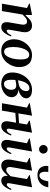

<svg xmlns="http://www.w3.org/2000/svg" viewBox="1078 -1832 765 2960"><g transform="rotate(90 1460.0 -352.5)"><path d="M37 0 105 -386 36 -420V-430L208 -464H211V-364H216Q250 -401 274.5 -423Q299 -445 323.5 -454.5Q348 -464 380 -464Q431 -464 458.5 -424Q486 -384 474 -316L440 -124Q431 -74 456 -74Q472 -74 489.5 -91Q507 -108 525 -147L542 -141Q514 -67 478.5 -28.5Q443 10 399 10Q353 10 334 -22.5Q315 -55 326 -115L360 -312Q364 -342 354 -364.5Q344 -387 309 -387Q282 -387 254 -364Q226 -341 205 -318L151 0Z M766 10Q705 10 665.5 -16Q626 -42 606 -87.5Q586 -133 586 -190Q586 -240 604 -288.5Q622 -337 655 -376.5Q688 -416 732.5 -440Q777 -464 830 -464Q925 -464 970 -407.5Q1015 -351 1015 -265Q1015 -217 997.5 -168.5Q980 -120 947.5 -79.5Q915 -39 869 -14.5Q823 10 766 10ZM779 -34Q814 -34 840.5 -69Q867 -104 882 -161Q897 -218 897 -284Q897 -352 881 -386.5Q865 -421 824 -421Q789 -421 762.5 -388.5Q736 -356 720.5 -300Q705 -244 705 -175Q705 -109 721 -71.5Q737 -34 779 -34Z M1479 -152Q1479 -106 1450 -69.5Q1421 -33 1374 -11.5Q1327 10 1274 10Q1194 10 1146 -33Q1098 -76 1098 -159Q1098 -217 1117 -271.5Q1136 -326 1171 -369.5Q1206 -413 1255.5 -438.5Q1305 -464 1365 -464Q1435 -464 1465.5 -437.5Q1496 -411 1496 -378Q1496 -291 1362 -252Q1419 -252 1449 -223Q1479 -194 1479 -152ZM1341 -424Q1294 -424 1262.5 -376Q1231 -328 1218 -248L1267 -257Q1335 -270 1360 -303Q1385 -336 1385 -376Q1385 -424 1341 -424ZM1276 -32Q1303 -32 1323 -48.5Q1343 -65 1354 -91.5Q1365 -118 1365 -147Q1365 -180 1348.5 -200.5Q1332 -221 1297 -221Q1289 -221 1279.5 -219.5Q1270 -218 1260 -217L1213 -208Q1210 -174 1210 -136Q1210 -92 1224.5 -62Q1239 -32 1276 -32Z M1572 0 1640 -386 1571 -420V-430L1761 -464H1764L1729 -254L1879 -264L1900 -386L1841 -420V-430L2023 -464H2026L1966 -124Q1958 -74 1984 -74Q2000 -74 2017.5 -91Q2035 -108 2053 -147L2070 -141Q2041 -67 2006 -28.5Q1971 10 1927 10Q1881 10 1862 -22.5Q1843 -55 1854 -115L1872 -218L1721 -207L1686 0Z M2282 -573Q2254 -573 2235 -592Q2216 -611 2216 -639Q2216 -667 2235 -686Q2254 -705 2282 -705Q2310 -705 2329 -686Q2348 -667 2348 -639Q2348 -611 2329 -592Q2310 -573 2282 -573ZM2214 10Q2169 10 2149.5 -22.5Q2130 -55 2141 -115L2189 -386L2115 -420V-430L2313 -464H2316L2255 -124Q2247 -74 2272 -74Q2287 -74 2305 -91Q2323 -108 2341 -147L2357 -141Q2301 10 2214 10Z M2531 10Q2491 10 2465.5 -19Q2440 -48 2440 -100Q2440 -117 2443 -138L2487 -386L2417 -420V-430L2609 -464H2612L2559 -157Q2555 -133 2555 -122Q2555 -99 2566 -83Q2577 -67 2602 -67Q2626 -67 2651.5 -88.5Q2677 -110 2697 -132L2741 -386L2681 -420V-430L2863 -464H2867L2807 -124Q2798 -74 2824 -74Q2840 -74 2857.5 -91Q2875 -108 2893 -147L2910 -141Q2881 -67 2846 -28.5Q2811 10 2767 10Q2727 10 2707.5 -15.5Q2688 -41 2691 -89H2689Q2657 -53 2632.5 -31.5Q2608 -10 2584.5 0Q2561 10 2531 10ZM2540 -715H2632Q2623 -654 2636 -616Q2649 -578 2685 -578Q2723 -578 2745 -616Q2767 -654 2776 -715H2868Q2858 -642 2809 -595Q2760 -548 2680 -548Q2601 -548 2565.5 -595Q2530 -642 2540 -715Z"/></g></svg>

Font: Spectral SemiBold
Style: Italic
Weight: 600
Italic angle: -10°
Designer: Jean-Baptiste Levee
Foundry: Production Type
Version: Version 2.001